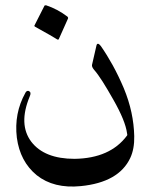

<svg xmlns="http://www.w3.org/2000/svg" viewBox="-20 -632 612 718"><path d="M357 -460Q380 -427 401.5 -388Q423 -349 443 -302Q462 -256 471.5 -211.5Q481 -167 482 -123Q483 -75 467 -41Q424 50 282 64Q181 74 117 23Q55 -28 43 -117Q32 -208 75 -285Q78 -291 83 -292Q85 -293 89 -291Q98 -286 91 -271Q48 -167 97 -102Q146 -38 259 -38Q392 -40 455 -125Q457 -127 455 -134Q449 -180 404 -259Q382 -298 364 -326.5Q346 -355 331 -372Q323 -382 324 -389L341 -463Q345 -475 357 -460ZM146 -610Q147 -613 153 -612Q195 -598 232 -570Q236 -566 234 -562L200 -486Q198 -481 190 -487Q186 -490 166.5 -501Q147 -512 113 -531Q107 -534 109 -537Z"/></svg>

Font: Amiri
Style: Italic
Weight: 400
Italic angle: 10°
Designer: Khaled Hosny
Version: Version 0.113